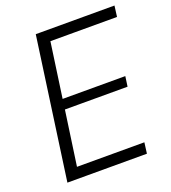

<svg xmlns="http://www.w3.org/2000/svg" viewBox="-129 -797 798 894"><g transform="rotate(-20 270.0 -350.0)"><path d="M105 -54H453L446 0H52L150 -700H540L533 -646H189L209 -689L161 -350L150 -374H475L468 -324H143L161 -348L113 -11Z"/></g></svg>

Font: Pathway Extreme 8pt Thin
Style: Italic
Weight: 100
Italic angle: -8°
Designer: Eduardo Rodriguez Tunni
Foundry: Eduardo Rodriguez Tunni
Version: Version 1.000